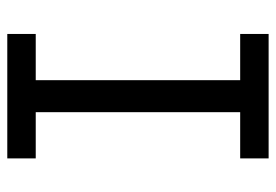

<svg xmlns="http://www.w3.org/2000/svg" viewBox="-138 -638 775 540"><g transform="rotate(90 250.0 -367.5)"><path d="M75 0V-80H205V-655H75V-735H425V-655H295V-80H425V0Z"/></g></svg>

Font: Iosevka Term Curly Medium
Style: Regular
Weight: 500
Designer: Belleve Invis
Foundry: Belleve Invis
Version: Version 32.3.0